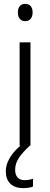

<svg xmlns="http://www.w3.org/2000/svg" viewBox="-20 -750 258 989"><path d="M137 -532V0H81V-532ZM110 -730Q129 -730 138.5 -718Q148 -706 148 -686Q148 -665 138 -653Q128 -641 110 -641Q92 -641 82 -653Q72 -665 72 -686Q72 -706 81.5 -718Q91 -730 110 -730ZM58 125Q58 150 70.5 164Q83 178 107 178Q121 178 132 175.5Q143 173 150 171V211Q140 215 127.5 217Q115 219 99 219Q57 219 33.5 196.5Q10 174 10 132Q10 106 21.5 80.5Q33 55 53.5 31.5Q74 8 101 -12L134 0Q99 32 78.5 61.5Q58 91 58 125Z"/></svg>

Font: Noto Sans Hebrew SemiCondensed Light
Style: Regular
Weight: 300
Width: 4
Designer: Monotype Design Team
Foundry: Monotype Imaging Inc.
Version: Version 2.003